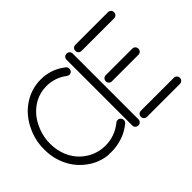

<svg xmlns="http://www.w3.org/2000/svg" viewBox="-116 -980 1322 1322"><g transform="rotate(-45 545.0 -319.0)"><path d="M323.2 28.8H318.8Q231 20 162.1 -34.2Q93.3 -86.9 59.1 -169.9Q28.3 -243.7 33.2 -330.1V-342.8Q39.1 -418 74.2 -486.8Q123.5 -585 214.8 -633.8Q280.8 -668.9 356 -668.9Q373 -668.9 380.9 -668Q469.2 -660.6 538.1 -605Q548.8 -595.7 548.8 -582Q548.8 -571.8 543 -563Q533.2 -551.8 520 -551.8Q510.7 -551.8 501 -558.1Q445.8 -601.1 374 -607.9Q366.2 -608.9 351.1 -608.9Q292.5 -608.9 241.2 -582Q166.5 -542.5 125 -460.9Q95.7 -402.3 89.8 -338.9V-329.1Q89.8 -325.7 89.4 -318.6Q88.9 -311.5 88.9 -308.1Q88.9 -250 110.8 -193.8Q139.2 -124.5 194.8 -83Q252.4 -39.6 323.2 -32.2H327.1Q337.4 -30.8 348.1 -30.8Q442.4 -30.8 514.2 -89.8Q522.9 -97.2 533.2 -97.2Q547.4 -97.2 557.1 -85.9Q564 -77.6 564 -66.9Q564 -52.2 553.2 -43Q509.3 -6.8 456.3 11Q403.3 28.8 350.1 28.8Q330.6 28.8 321.8 27.8ZM578.1 1V-639.2Q578.1 -651.9 586.7 -660.4Q595.2 -668.9 607.9 -668.9Q620.6 -668.9 629.4 -660.4Q638.2 -651.9 638.2 -639.2V1Q638.2 13.7 629.4 22.2Q620.6 30.8 607.9 30.8Q595.2 30.8 586.7 22.2Q578.1 13.7 578.1 1ZM693.8 -668.9H1011.2Q1023.9 -668.9 1032.5 -660.4Q1041 -651.9 1041 -639.2Q1041 -626.5 1032.5 -617.7Q1023.9 -608.9 1011.2 -608.9H693.8Q681.2 -608.9 672.6 -617.7Q664.1 -626.5 664.1 -639.2Q664.1 -651.9 672.6 -660.4Q681.2 -668.9 693.8 -668.9ZM693.8 -373H952.1Q964.8 -373 973.4 -364.3Q981.9 -355.5 981.9 -342.8Q981.9 -330.1 973.4 -321.5Q964.8 -313 952.1 -313H693.8Q681.2 -313 672.6 -321.5Q664.1 -330.1 664.1 -342.8Q664.1 -355.5 672.6 -364.3Q681.2 -373 693.8 -373ZM691.9 -28.8H1012.2Q1024.9 -28.8 1033.4 -20.3Q1042 -11.7 1042 1Q1042 13.7 1033.4 22.2Q1024.9 30.8 1012.2 30.8H691.9Q679.2 30.8 670.7 22.2Q662.1 13.7 662.1 1Q662.1 -11.7 670.7 -20.3Q679.2 -28.8 691.9 -28.8Z"/></g></svg>

Font: Beon
Style: Regular
Weight: 400
Designer: BSozoo
Foundry: BSozoo
Version: Version 1.001;PS 001.001;hotconv 1.0.70;makeotf.lib2.5.58329